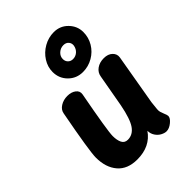

<svg xmlns="http://www.w3.org/2000/svg" viewBox="-229 -913 1032 1032"><g transform="rotate(-45 286.5 -397.0)"><path d="M469 -114Q468 -102 470.5 -93Q473 -84 478 -72Q486 -54 486 -46Q486 -30 464 -12Q442 6 421 6Q407 6 390 -3Q373 -12 361.5 -29.5Q350 -47 350 -69Q301 2 203 2Q129 2 90.5 -43Q52 -88 52 -163Q52 -211 98 -454Q102 -477 125 -491.5Q148 -506 178 -506Q208 -506 227 -491.5Q246 -477 242 -454Q198 -220 198 -181Q198 -149 208 -129Q218 -109 242 -109Q280 -109 304.5 -144Q329 -179 346 -267Q365 -372 379 -452Q383 -479 405.5 -495Q428 -511 460 -511Q492 -511 510 -493.5Q528 -476 524 -452L474 -162ZM213 -653Q213 -691 234.5 -725Q256 -759 292 -779.5Q328 -800 369 -800Q417 -800 449.5 -766.5Q482 -733 482 -688Q482 -647 461.5 -612.5Q441 -578 405.5 -557.5Q370 -537 329 -537Q280 -537 246.5 -570.5Q213 -604 213 -653ZM394 -671Q397 -688 386.5 -701Q376 -714 356 -714Q334 -714 317.5 -699Q301 -684 301 -663Q301 -646 312 -635Q323 -624 340 -624Q360 -624 375 -637Q390 -650 394 -671Z"/></g></svg>

Font: Mali
Style: Bold Italic
Weight: 700
Italic angle: -10°
Version: Version 1.000; ttfautohint (v1.6)